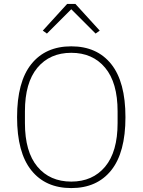

<svg xmlns="http://www.w3.org/2000/svg" viewBox="-20 -946 726 978"><path d="M343 12Q212 12 139.5 -78.5Q67 -169 67 -349Q67 -529 139.5 -619.5Q212 -710 343 -710Q474 -710 546.5 -619.5Q619 -529 619 -349Q619 -169 546.5 -78.5Q474 12 343 12ZM343 -21Q452 -21 515.5 -97Q579 -173 579 -319V-379Q579 -525 515.5 -601Q452 -677 343 -677Q234 -677 170.5 -601Q107 -525 107 -379V-319Q107 -173 170.5 -97Q234 -21 343 -21ZM364 -926 488 -790 467 -775 343 -899 219 -775 198 -790 322 -926Z"/></svg>

Font: IBM Plex Sans ExtLt
Style: Regular
Weight: 200
Designer: Mike Abbink, Paul van der Laan, Pieter van Rosmalen
Foundry: Bold Monday
Version: Version 3.005